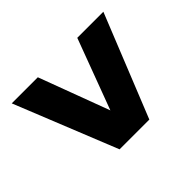

<svg xmlns="http://www.w3.org/2000/svg" viewBox="-146 -739 812 812"><g transform="rotate(45 260.0 -333.0)"><path d="M30 -59 490 -244V-422L30 -607V-451L346 -333L30 -215Z"/></g></svg>

Font: Montserrat arm Black
Style: Regular
Weight: 900
Designer: Julieta Ulanovsky
Foundry: Julieta Ulanovsky
Version: Version 6.000;PS 006.000;hotconv 1.0.88;makeotf.lib2.5.64775